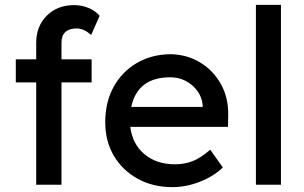

<svg xmlns="http://www.w3.org/2000/svg" viewBox="-20 -760 1250 790"><path d="M129 0V-421H45V-516H129V-584Q129 -652 172.5 -695.5Q216 -739 285 -739Q317 -739 345 -727Q373 -715 390 -695L355 -616Q342 -628 326.5 -635.5Q311 -643 297 -643Q233 -643 233 -584V-516H357V-421H233V0Z M690 10Q609 10 546.5 -24.5Q484 -59 448.5 -119Q413 -179 413 -257Q413 -340 447.5 -402.5Q482 -465 542.5 -500.5Q603 -536 681 -537Q749 -536 803.5 -503Q858 -470 889.5 -413Q921 -356 919 -282L918 -238H516Q525 -167 574.5 -125.5Q624 -84 700 -84Q739 -84 772.5 -97Q806 -110 845 -144L897 -71Q860 -35 803 -12.5Q746 10 690 10ZM681 -442Q546 -442 520 -320H814V-327Q811 -360 792 -386Q773 -412 744 -427Q715 -442 681 -442Z M1033 0V-740H1136V0Z"/></svg>

Font: Lexend
Style: Regular
Weight: 400
Designer: Bonnie Shaver-Troup, Thomas Jockin
Foundry: Lexend
Version: Version 1.007; ttfautohint (v1.8.3)